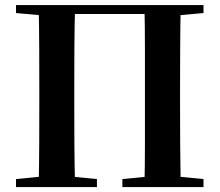

<svg xmlns="http://www.w3.org/2000/svg" viewBox="-20 -761 893 781"><path d="M137.2 0Q139.2 -85.2 139.5 -171.8Q139.9 -258.5 139.9 -346.1V-393.6Q139.9 -481.3 139.5 -567.7Q139.2 -654.1 137.2 -740.5H285.6Q283.1 -655.6 282.6 -568.4Q282.1 -481.3 282.1 -393.6V-346.9Q282.1 -258.9 282.6 -172.8Q283.1 -86.6 285.6 0ZM567.5 0Q569.5 -85.2 569.5 -171.7Q569.5 -258.2 569.5 -346.9V-393.6Q569.5 -481.3 569.5 -567.7Q569.5 -654.1 567.5 -740.5H715.1Q713.4 -655.6 712.9 -568.4Q712.4 -481.3 712.4 -393.6V-346.1Q712.4 -259.9 712.9 -173.3Q713.4 -86.6 715.1 0ZM45.1 0V-32.6L193.8 -47.3H221.3L374.3 -32.6V0ZM477.8 0V-32.6L629.5 -47.3H655.6L807.8 -32.6V0ZM45.1 -707.9V-740.5H211.1V-694.2H198.2ZM641.5 -694.2V-740.5H807.8V-707.9L654.8 -694.2ZM211.1 -704.1V-740.5H641.5V-704.1Z"/></svg>

Font: Noto Serif SC ExtraLight
Style: Regular
Weight: 200
Designer: Ryoko NISHIZUKA 西塚涼子 (kana & ideographs); Frank Grießhammer (Latin, Greek & Cyrillic); Wenlong ZHANG 张文龙 (bopomofo); San
Foundry: Adobe
Version: Version 2.002-H1;hotconv 1.1.0;makeotfexe 2.6.0